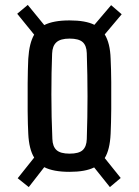

<svg xmlns="http://www.w3.org/2000/svg" viewBox="-20 -786 567 781"><path d="M97 -25 52 -61 119 -145Q98 -179 95 -242Q93 -279 92.5 -334Q92 -389 92.5 -446.5Q93 -504 95 -547Q99 -611 119 -645L50 -730L93 -766L160 -684Q197 -703 263 -703Q328 -703 364 -685L432 -765L475 -728L406 -646Q417 -628 423 -603.5Q429 -579 430 -547Q432 -507 432.5 -452.5Q433 -398 432.5 -342Q432 -286 430 -242Q427 -177 406 -143L471 -62L427 -25L363 -105Q327 -87 263 -87Q197 -87 160 -106ZM263 -161Q301 -161 316.5 -175.5Q332 -190 333 -220Q336 -310 336 -394.5Q336 -479 333 -570Q332 -601 316 -615Q300 -629 263 -629Q226 -629 209.5 -614Q193 -599 192 -568Q189 -493 189 -402Q189 -311 193 -221Q194 -190 210 -175.5Q226 -161 263 -161Z"/></svg>

Font: Big Shoulders Text SemiBold
Style: Regular
Weight: 600
Designer: Patric King
Foundry: XO Type Co
Version: Version 1.000; ttfautohint (v1.8.2)